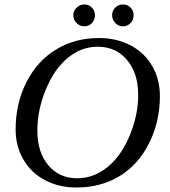

<svg xmlns="http://www.w3.org/2000/svg" viewBox="-20 -833 762 863"><path d="M601.1 -406.2Q601.1 -503.9 551 -563.5Q501 -623 418.9 -623Q346.2 -623 285.4 -573.5Q224.6 -523.9 186.3 -431.6Q147.9 -339.4 147.9 -245.6Q147.9 -148.9 197 -90.3Q246.1 -31.7 327.1 -31.7Q399.9 -31.7 461.7 -80.8Q523.4 -129.9 562.3 -222.2Q601.1 -314.5 601.1 -406.2ZM323.7 9.8Q245.1 9.8 182.4 -23.2Q119.6 -56.2 85 -116.2Q50.3 -176.3 50.3 -251Q50.3 -368.7 99.1 -464.1Q147.9 -559.6 232.4 -610.8Q316.9 -662.1 425.3 -662.1Q503.9 -662.1 566.7 -629.2Q629.4 -596.2 664.1 -536.4Q698.7 -476.6 698.7 -401.4Q698.7 -285.6 649.7 -188.5Q600.6 -91.3 516.4 -40.8Q432.1 9.8 323.7 9.8ZM580.6 -764.2Q580.6 -743.7 566.9 -729.2Q553.2 -714.8 532.7 -714.8Q512.2 -714.8 498 -730Q483.9 -745.1 483.9 -764.2Q483.9 -784.7 498 -798.8Q512.2 -813 532.7 -813Q553.2 -813 566.9 -798.8Q580.6 -784.7 580.6 -764.2ZM406.7 -764.2Q406.7 -743.7 393.1 -729.2Q379.4 -714.8 358.9 -714.8Q338.9 -714.8 324.2 -729.5Q309.6 -744.1 309.6 -764.2Q309.6 -784.7 324.7 -798.8Q339.8 -813 358.9 -813Q379.4 -813 393.1 -798.8Q406.7 -784.7 406.7 -764.2Z"/></svg>

Font: Liberation Serif
Style: Italic
Weight: 400
Italic angle: -16.333°
Designer: Steve Matteson
Foundry: Ascender Corporation
Version: Version 2.1.5